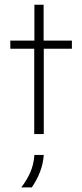

<svg xmlns="http://www.w3.org/2000/svg" viewBox="-20 -576 352 825"><path d="M127.1 0V-366.7H24.3V-401.4H127.8V-555.6H167.4V-401.4H288.9V-366.7H168.1V0ZM71.5 229.2Q93.7 200.7 109.4 166.3Q125 131.9 127.8 89.6H168.1Q165.3 128.5 151.7 163.2Q138.2 197.9 116.7 229.2Z"/></svg>

Font: Afacad Flux ExtraLight
Style: Regular
Weight: 250
Designer: Kristian Moeller
Foundry: Dicotype
Version: Version 1.100